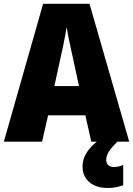

<svg xmlns="http://www.w3.org/2000/svg" viewBox="-20 -735 690 996"><path d="M453.6 0 422.9 -136.7H229.5L198.2 0H0L203.6 -715.3H444.3L650.4 0ZM389.6 -288.6 359.9 -427.2Q355 -450.2 348.1 -480.5Q341.3 -510.7 335.2 -541.3Q329.1 -571.8 325.7 -594.2Q322.3 -572.3 316.7 -543Q311 -513.7 304.7 -483.4Q298.3 -453.1 292.5 -428.2L262.2 -288.6ZM531.2 94.7Q531.2 112.3 542 121.8Q552.7 131.3 570.8 131.3Q584 131.3 597.2 128.2Q610.4 125 619.1 120.6V226.1Q605 231 585.2 235.6Q565.4 240.2 539.1 240.2Q479 240.2 443.6 210Q408.2 179.7 408.2 127.9Q408.2 105.5 417.2 81.3Q426.3 57.1 448.5 31.5Q470.7 5.9 509.8 -21L588.9 0Q556.6 32.2 543.9 52.5Q531.2 72.8 531.2 94.7Z"/></svg>

Font: Open Sans SemiCondensed ExtraBold
Style: Regular
Weight: 800
Width: 4
Designer: Monotype Design Team
Foundry: Monotype Imaging Inc.
Version: Version 3.000